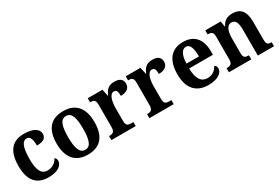

<svg xmlns="http://www.w3.org/2000/svg" viewBox="47 -1339 3106 2139"><g transform="rotate(-30 1600.5 -269.5)"><path d="M276 10C407 10 457 -50 457 -99C457 -118 449 -134 433 -143C412 -97 364 -62 301 -62C222 -62 189 -131 189 -267C189 -439 223 -489 277 -489C323 -489 336 -430 336 -362C435 -362 458 -401 458 -444C458 -503 397 -549 273 -549C144 -549 43 -482 43 -266C43 -62 138 10 276 10Z M778 10C938 10 1022 -82 1022 -270C1022 -458 931 -549 781 -549C620 -549 536 -458 536 -270C536 -82 628 10 778 10ZM780 -52C709 -52 683 -127 683 -270C683 -413 708 -486 779 -486C850 -486 875 -413 875 -270C875 -127 851 -52 780 -52Z M1084 0H1397V-52H1367C1330 -52 1303 -60 1303 -119V-287C1303 -348 1317 -456 1377 -456C1413 -456 1422 -429 1422 -374C1497 -374 1541 -406 1541 -465C1541 -516 1508 -548 1437 -548C1361 -548 1327 -513 1302 -449H1297L1278 -536H1089V-484H1092C1133 -484 1158 -475 1158 -416V-124C1158 -61 1129 -52 1087 -52H1084Z M1573 0H1886V-52H1856C1819 -52 1792 -60 1792 -119V-287C1792 -348 1806 -456 1866 -456C1902 -456 1911 -429 1911 -374C1986 -374 2030 -406 2030 -465C2030 -516 1997 -548 1926 -548C1850 -548 1816 -513 1791 -449H1786L1767 -536H1578V-484H1581C1622 -484 1647 -475 1647 -416V-124C1647 -61 1618 -52 1576 -52H1573Z M2330 10C2459 10 2517 -44 2517 -98C2517 -120 2506 -136 2489 -144C2467 -98 2424 -62 2360 -62C2280 -62 2236 -122 2233 -258H2539V-307C2539 -466 2455 -549 2320 -549C2172 -549 2087 -453 2087 -265C2087 -91 2170 10 2330 10ZM2395 -320H2235C2237 -427 2270 -486 2322 -486C2375 -486 2395 -423 2395 -320Z M2596 0H2884V-52H2880C2839 -52 2814 -61 2814 -117V-310C2814 -392 2834 -467 2896 -467C2950 -467 2968 -417 2968 -331V0H3176V-52H3173C3131 -52 3111 -61 3111 -123V-355C3111 -490 3055 -549 2958 -549C2894 -549 2849 -532 2815 -464H2811L2799 -536H2601V-484H2604C2645 -484 2671 -475 2671 -419V-121C2671 -61 2641 -52 2599 -52H2596Z"/></g></svg>

Font: Noto Serif Tamil SemiCondensed
Style: Bold
Weight: 700
Width: 4
Designer: Indian Type Foundry, Tom Grace, and the Monotype Design Team
Foundry: Monotype Imaging Inc.
Version: Version 2.004